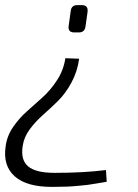

<svg xmlns="http://www.w3.org/2000/svg" viewBox="-27 -516 542 752"><path d="M275 -496H293Q319 -496 316 -470L308 -413Q305 -389 282 -389H264Q238 -389 242 -415L250 -473Q253 -496 275 -496ZM229 -288 283 -286Q276 -235 252.5 -192Q229 -149 200 -120.5Q171 -92 141.5 -66Q112 -40 89.5 -9.5Q67 21 62 55Q53 110 83 135.5Q113 161 187 161Q301 161 388 150L391 196Q383 197 355 202Q327 207 317 208Q307 209 283 211.5Q259 214 234 215Q209 216 176 216Q77 216 30.5 174.5Q-16 133 -5 58Q0 17 24 -18Q48 -53 78.5 -80Q109 -107 140 -135Q171 -163 196.5 -202Q222 -241 229 -288Z"/></svg>

Font: Exo 2.0 Light
Style: Italic
Weight: 300
Italic angle: -8°
Designer: Natanael Gama
Version: Version 1.001;PS 001.001;hotconv 1.0.70;makeotf.lib2.5.58329